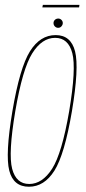

<svg xmlns="http://www.w3.org/2000/svg" viewBox="-20 -742 345 766"><path d="M95.5 3Q156.5 3 197 -61Q237.5 -125 267 -298.5Q296 -472 279.5 -537Q263 -602 202 -602Q140 -602 99.5 -537.2Q59 -472.5 29.5 -298.5Q0.5 -125.5 17 -61.2Q33.5 3 95.5 3ZM96.5 -8Q44.5 -8 28.5 -68.5Q12.5 -129 41 -298.5Q70 -468 108.8 -529.5Q147.5 -591 200 -591Q252.5 -591 268.5 -529.8Q284.5 -468.5 256 -298.5Q227 -130 188 -69Q149 -8 96.5 -8ZM212 -631Q220 -631 225.2 -637Q230.5 -643 230.5 -650Q230.5 -657.5 225 -662.8Q219.5 -668 212.5 -668Q204.5 -668 199 -662.8Q193.5 -657.5 193.5 -650Q193.5 -642 199 -636.5Q204.5 -631 212 -631ZM149 -712.5H295.5L297 -722.5H151Z"/></svg>

Font: Anybody Thin Condensed
Style: Italic
Weight: 100
Width: 3
Italic angle: -10°
Version: Version 1.113;gftools[0.9.25]